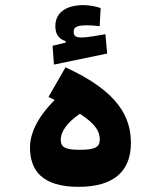

<svg xmlns="http://www.w3.org/2000/svg" viewBox="-20 -722 626 747"><path d="M285.6 4.9C428.7 4.9 489.3 -61 489.3 -165.5C489.3 -265.6 441.4 -365.7 234.9 -460L168.5 -344.7C176.8 -340.8 185.1 -336.9 192.9 -333C122.1 -262.7 96.7 -198.7 96.7 -148.4C96.7 -58.6 144.5 4.9 285.6 4.9ZM189.9 -470.7 397 -513.7 390.1 -588.9C360.8 -583.5 318.8 -576.2 297.9 -576.2C276.4 -576.2 266.6 -580.1 266.6 -598.6C266.6 -619.1 283.7 -623.5 321.8 -623.5C333 -623.5 352.5 -622.1 367.7 -620.1L371.6 -690.4C355.5 -696.8 327.1 -702.1 304.7 -702.1C240.7 -702.1 195.3 -675.8 195.3 -619.6C195.3 -588.4 209.5 -569.8 235.4 -562V-556.2L184.6 -543.9ZM291 -279.3C353.5 -238.8 368.2 -209.5 368.2 -179.2C368.2 -148.4 348.1 -139.2 289.6 -139.2C230 -139.2 216.3 -151.4 216.3 -179.2C216.3 -207 238.3 -244.1 291 -279.3Z"/></svg>

Font: Cascadia Mono NF
Style: Bold
Weight: 700
Monospace: yes
Designer: Aaron Bell
Foundry: Saja Typeworks
Version: Version 2404.023